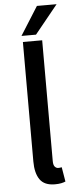

<svg xmlns="http://www.w3.org/2000/svg" viewBox="-60 -914 382 959"><g transform="rotate(-5 131.0 -435.0)"><path d="M175.8 12.2Q123 12.2 100.6 -20Q78.1 -52.2 78.1 -110.8V-710H174.8V-104.5Q174.8 -84.5 182.1 -76.2Q189.5 -67.9 198.7 -67.9Q202.6 -67.9 206.3 -68.1Q210 -68.4 216.8 -69.8L229 2.9Q220.2 6.8 207.3 9.5Q194.3 12.2 175.8 12.2ZM73.7 -740.7 163.6 -883.3H262.2L146.5 -740.7Z"/></g></svg>

Font: Varta Light SemiBold
Style: Regular
Weight: 600
Version: Version 1.004